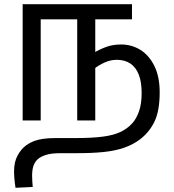

<svg xmlns="http://www.w3.org/2000/svg" viewBox="-20 -574 829 915"><path d="M557 -362Q608 -362 649.5 -336Q691 -310 716 -259Q741 -208 741 -134Q741 -44 715 8Q689 60 642 94Q610 117 568.5 131Q527 145 473 150.5Q419 156 347 156H272Q230 156 207 162Q184 168 167 179Q151 190 142 210Q133 230 133 263Q133 278 134 291.5Q135 305 136 317L54 321Q51 303 49 281.5Q47 260 47 243Q47 199 63 168.5Q79 138 104 119Q122 106 141.5 98.5Q161 91 186.5 87.5Q212 84 245 84H338Q420 84 471.5 77Q523 70 555 54.5Q587 39 610 14Q630 -8 642.5 -43.5Q655 -79 655 -131Q655 -183 641.5 -218Q628 -253 601.5 -271Q575 -289 536 -289Q508 -289 479.5 -276.5Q451 -264 430 -247L427 -322Q453 -338 485 -350Q517 -362 557 -362ZM88 0V-554H609V-482H434V0H348V-482H174V0Z"/></svg>

Font: hexutamil05
Style: Book
Weight: 400
Designer: Jelle Bosma - Monotype Design Team
Foundry: Monotype Imaging Inc.
Version: Version 2.003